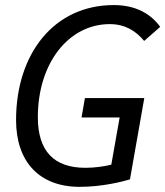

<svg xmlns="http://www.w3.org/2000/svg" viewBox="-20 -723 648 753"><path d="M292 9.8C381.3 9.8 460.4 -10.7 489.7 -19.5L545.9 -338.4H313L299.8 -262.2H449.2L416.5 -77.1C387.2 -70.3 353 -64.9 314.5 -64.9C191.4 -64.9 128.4 -130.9 128.4 -263.2C128.4 -477.1 250.5 -628.4 410.2 -628.4C469.7 -628.4 511.7 -603 545.4 -562.5L608.4 -617.7C571.8 -668 513.7 -703.1 426.3 -703.1C190.9 -703.1 43 -511.2 43 -252C43 -87.4 135.7 9.8 292 9.8Z"/></svg>

Font: Cascadia Code SemiLight
Style: Italic
Weight: 350
Italic angle: -10°
Monospace: yes
Designer: Aaron Bell
Foundry: Saja Typeworks
Version: Version 2404.023